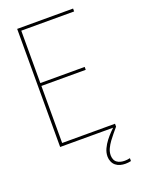

<svg xmlns="http://www.w3.org/2000/svg" viewBox="-174 -817 849 1123"><g transform="rotate(-20 250.0 -256.0)"><path d="M80 0V-735H428V-717H99V-391H375V-373H99V-18H428V0ZM406 223Q390 223 374.5 219Q359 215 346.5 205Q334 195 327.5 179.5Q321 164 321 148Q321 123 332 99.5Q343 76 358.5 56Q374 36 391.5 18Q409 0 428 -17V0Q414 17 400 33.5Q386 50 373 68Q360 86 350.5 106Q341 126 341 148Q341 160 345.5 172Q350 184 360 191.5Q370 199 382.5 202Q395 205 408 205Q416 205 424 204Q432 203 441 201V219Q432 221 423.5 222Q415 223 406 223Z"/></g></svg>

Font: Iosevka Thin
Style: Regular
Weight: 100
Monospace: yes
Designer: Belleve Invis
Foundry: Belleve Invis
Version: Version 32.5.0; ttfautohint (v1.8.4)